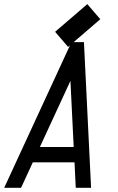

<svg xmlns="http://www.w3.org/2000/svg" viewBox="-20 -897 565 917"><path d="M305.2 -672.9 243.2 -745.1 397 -877.4 459 -805.2ZM170.4 -194.8H332L316.4 -510.7ZM80.6 0H0L321.3 -695.8H380.9L415 0H341.8L335.9 -121.6H136.7Z"/></svg>

Font: Anka/Coder Condensed
Style: Italic
Weight: 400
Width: 4
Italic angle: -12°
Monospace: yes
Version: Version 001.100